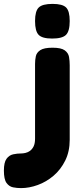

<svg xmlns="http://www.w3.org/2000/svg" viewBox="-152 -747 406 986"><path d="M-44 219Q-65 219 -85 215Q-105 211 -118.5 192.5Q-132 174 -132 129Q-132 87 -118.5 68.5Q-105 50 -84.5 45.5Q-64 41 -42 41Q-34 41 -22 38.5Q-10 36 1.5 28Q13 20 20.5 5Q28 -10 28 -35V-419Q28 -439 32 -458Q36 -477 55 -489.5Q74 -502 118 -502Q162 -502 180.5 -488.5Q199 -475 202.5 -454.5Q206 -434 206 -412V-29Q206 31 183 77.5Q160 124 123 155.5Q86 187 42 203Q-2 219 -44 219ZM116 -549Q65 -549 46.5 -568Q28 -587 28 -639Q28 -690 47 -708.5Q66 -727 118 -727Q169 -727 187.5 -708.5Q206 -690 206 -639Q206 -587 187 -568Q168 -549 116 -549Z"/></svg>

Font: Fredoka
Style: Bold
Weight: 700
Designer: Ben Nathan
Foundry: Milena B. Brandão, Ben Nathan
Version: Version 2.001